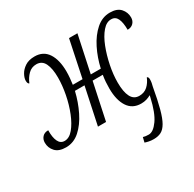

<svg xmlns="http://www.w3.org/2000/svg" viewBox="-168 -723 1141 1129"><g transform="rotate(-30 403.0 -159.0)"><path d="M566 228Q548 228 533 225Q518 222 507 218L515 185Q530 190 553 190Q584 190 616.5 144.5Q649 99 670 5L673 -8Q659 0 642.5 5Q626 10 606 10Q547 10 517 -36Q487 -82 487 -161Q487 -183 488.5 -204.5Q490 -226 494 -250H425L372 0H317L370 -250H305Q289 -182 259.5 -122Q230 -62 188.5 -25Q147 12 95 12Q46 12 22.5 -13.5Q-1 -39 -1 -74Q-1 -97 13 -112.5Q27 -128 53 -128Q52 -80 65 -52.5Q78 -25 106 -25Q138 -25 165.5 -58Q193 -91 214 -143.5Q235 -196 246.5 -255.5Q258 -315 258 -368Q258 -429 241 -464Q224 -499 186 -499Q153 -499 130.5 -476.5Q108 -454 95 -422Q84 -425 84 -446Q84 -464 96.5 -487Q109 -510 134.5 -527Q160 -544 200 -544Q259 -544 289 -498Q319 -452 319 -373Q319 -352 317 -330Q315 -308 312 -287H378L430 -536H487L434 -287H502Q517 -354 546.5 -413Q576 -472 618 -509Q660 -546 712 -546Q761 -546 784 -520Q807 -494 807 -459Q807 -436 792.5 -421Q778 -406 753 -406Q753 -455 740.5 -481.5Q728 -508 700 -508Q668 -509 640 -476.5Q612 -444 591.5 -391.5Q571 -339 559 -279.5Q547 -220 547 -166Q547 -103 564.5 -69Q582 -35 619 -35Q653 -35 675.5 -55.5Q698 -76 711 -108Q722 -104 721 -86Q721 -76 719 -64.5Q717 -53 714 -43Q699 42 684.5 95.5Q670 149 653.5 177.5Q637 206 616 217Q595 228 566 228Z"/></g></svg>

Font: Noto Serif Condensed Light
Style: Italic
Weight: 300
Width: 3
Italic angle: -12°
Designer: Monotype Design Team
Foundry: Monotype Imaging Inc.
Version: Version 2.014; ttfautohint (v1.8.4.7-5d5b)